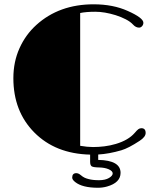

<svg xmlns="http://www.w3.org/2000/svg" viewBox="-20 -720 741 905"><path d="M442.9 33.7Q548.3 35.6 548.3 94.7Q548.3 141.1 484.4 159.2Q463.9 165 441.9 165Q368.2 165 334.5 138.2Q320.3 127 320.3 117.2Q320.3 96.2 339.8 96.2Q349.6 96.2 360.4 105.2Q371.1 114.3 379.4 117.9Q387.7 121.6 397.5 124Q417 129.4 446.5 129.4Q476.1 129.4 493.7 118.9Q511.2 108.4 511.2 97.4Q511.2 86.4 492.9 78.1Q474.6 69.8 446.5 69.3Q418.5 68.8 411.6 63.5Q404.8 58.1 404.8 42.5V8.8Q241.2 4.9 141.6 -95.7Q43 -195.3 43 -351.6Q43 -428.2 71.8 -492.4Q100.6 -556.6 151.4 -602.5Q258.8 -699.7 421.4 -699.7Q512.7 -699.7 582 -668.5Q655.8 -635.7 655.8 -612.8Q655.8 -603.5 649.7 -596.7Q643.6 -589.8 635.7 -589.8Q620.1 -589.8 607.4 -603.8Q594.7 -617.7 573 -628.9Q551.3 -640.1 525.4 -648.4Q472.7 -664.6 429.4 -664.6Q386.2 -664.6 357.9 -658.7V-32.7Q392.1 -26.9 418.5 -26.9Q444.8 -26.9 472.2 -30.3Q499.5 -33.7 525.9 -41.5Q585 -59.1 614.7 -93.3Q625.5 -106 631.8 -110.8Q638.2 -115.7 646.5 -115.7Q666.5 -115.7 666.5 -93.3Q666.5 -74.7 638.2 -56.2Q585.4 -21.5 552.2 -11.7Q493.7 5.4 442.9 8.3Z"/></svg>

Font: Limelight
Style: Regular
Weight: 400
Designer: Nicole Fally
Foundry: Nicole Fally
Version: Version 1.002